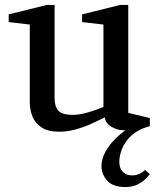

<svg xmlns="http://www.w3.org/2000/svg" viewBox="-20 -521 644 774"><path d="M485 233Q435 233 412 207Q389 181 389 149Q389 120 405.5 90Q422 60 451 32.5Q480 5 516 -14L524 4H477Q454 4 430 -9.5Q406 -23 402 -48Q377 -35 347 -21.5Q317 -8 284 1Q251 10 218 10Q174 10 148 -7Q122 -24 111 -51Q100 -78 100 -108V-422L15 -432V-463L168 -501H200V-126Q200 -93 214.5 -75.5Q229 -58 275 -58Q300 -58 335 -68Q370 -78 397 -90V-422L311 -432V-463L464 -501H497V-66L584 -45V-12L575 -10Q533 3 508 27Q483 51 472 79Q461 107 461 131Q461 157 475 171.5Q489 186 512 186Q528 186 541.5 180Q555 174 565 164L584 181Q581 185 569.5 197.5Q558 210 537 221.5Q516 233 485 233Z"/></svg>

Font: Manuale Medium
Style: Regular
Weight: 500
Designer: Eduardo Tunni / Pablo Cosgaya
Foundry: Eduardo Tunni / Pablo Cosgaya
Version: Version 1.002